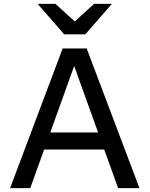

<svg xmlns="http://www.w3.org/2000/svg" viewBox="-20 -970 771 990"><path d="M32 0 303 -720H395L136 0ZM589 0 330 -720H427L699 0ZM169 -287H555V-199H169ZM311 -793 174 -950H266L413 -816H318L465 -950H557L420 -793Z"/></svg>

Font: Instrument Sans Medium
Style: Regular
Weight: 500
Designer: Rodrigo Fuenzalida
Foundry: fragTYPE
Version: Version 1.000;gftools[0.9.28]